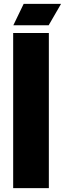

<svg xmlns="http://www.w3.org/2000/svg" viewBox="-20 -970 335 990"><path d="M47.9 0V-799.8H231.9V0ZM102.1 -950.2H294.9L231 -839.8H48.8Z"/></svg>

Font: Cooper Hewitt
Style: Heavy
Weight: 713
Designer: Village Type and Design LLC
Foundry: Cooper Hewitt Smithsonian Design Museum
Version: 1.000